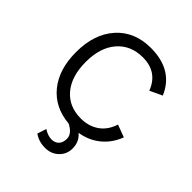

<svg xmlns="http://www.w3.org/2000/svg" viewBox="-241 -811 1167 1167"><g transform="rotate(45 343.0 -227.5)"><path d="M640 -169Q613 -97 557.5 -51.5Q502 -6 426 6Q468 41 468 99Q468 148 433.5 181.5Q399 215 347 215Q291 215 252 186L271 128Q306 151 338 151Q367 151 384.5 133Q402 115 402 81Q402 39 344 9Q215 -2 141.5 -92Q68 -182 68 -330Q68 -486 150.5 -578Q233 -670 372 -670Q563 -670 628 -516L549 -479Q505 -595 378 -595Q275 -595 213.5 -524.5Q152 -454 152 -330Q152 -206 211.5 -135.5Q271 -65 374 -65Q441 -65 490 -99Q539 -133 560 -199Z"/></g></svg>

Font: Elaine Sans
Style: Regular
Weight: 400
Designer: Wei Huang
Foundry: Wei Huang
Version: Version 2.001;December 24, 2019;FontCreator 12.0.0.2547 64-b